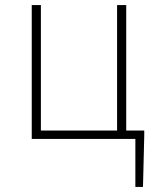

<svg xmlns="http://www.w3.org/2000/svg" viewBox="-20 -547 616 756"><path d="M513 189H543L548 -13V-33H477V-527H441V-33H141V-527H105V0H513Z"/></svg>

Font: Harano Aji Gothic KR ExtraLight
Style: Regular
Weight: 250
Foundry: Masamichi Hosoda
Version: HaranoAjiGothicKR-ExtraLight version 20220220;ttx 4.29.1